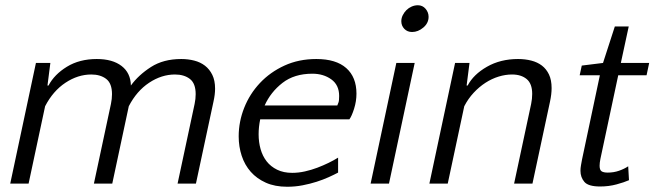

<svg xmlns="http://www.w3.org/2000/svg" viewBox="-20 -700 2495 732"><path d="M338 0 403 -304Q407 -323 407 -341Q407 -382 385 -399Q363 -416 328 -416Q277 -416 229.5 -384.5Q182 -353 152 -295L89 0H19L117 -460H172L161 -374H165Q187 -416 235 -445.5Q283 -475 349 -475Q409 -475 443.5 -448.5Q478 -422 479 -374Q508 -414 555.5 -444.5Q603 -475 671 -475Q697 -475 720.5 -469Q744 -463 761.5 -449.5Q779 -436 789.5 -414.5Q800 -393 800 -362Q800 -340 794 -313L727 0H657L722 -304Q726 -323 726 -341Q726 -382 704 -399Q682 -416 647 -416Q596 -416 548.5 -384.5Q501 -353 471 -295L408 0Z M1186 -475Q1261 -475 1300 -440.5Q1339 -406 1339 -343Q1339 -314 1330 -285.5Q1321 -257 1312 -245H972Q966 -216 966 -188Q966 -158 973.5 -131.5Q981 -105 996.5 -85Q1012 -65 1036.5 -53Q1061 -41 1094 -41Q1118 -41 1142.5 -46.5Q1167 -52 1189.5 -60.5Q1212 -69 1232.5 -79Q1253 -89 1269 -99V-42Q1254 -34 1233 -24.5Q1212 -15 1187 -7Q1162 1 1133.5 6.5Q1105 12 1075 12Q1028 12 993.5 -3.5Q959 -19 936 -45Q913 -71 901.5 -106Q890 -141 890 -180Q890 -236 911 -289Q932 -342 971 -383.5Q1010 -425 1064.5 -450Q1119 -475 1186 -475ZM1171 -419Q1102 -419 1057 -384Q1012 -349 989 -298H1266Q1268 -303 1270.5 -309.5Q1273 -316 1273 -334Q1273 -376 1243 -397.5Q1213 -419 1171 -419Z M1463 0H1393L1491 -460H1561ZM1510 -619Q1510 -631 1515.5 -642Q1521 -653 1529.5 -661.5Q1538 -670 1549.5 -675Q1561 -680 1573 -680Q1591 -680 1602.5 -666.5Q1614 -653 1614 -636Q1614 -612 1594 -595Q1574 -578 1551 -578Q1533 -578 1521.5 -590Q1510 -602 1510 -619Z M1940 0 2005 -304Q2009 -323 2009 -342Q2009 -381 1988 -398.5Q1967 -416 1932 -416Q1907 -416 1881 -408Q1855 -400 1831 -384.5Q1807 -369 1786 -346.5Q1765 -324 1750 -295L1687 0H1617L1715 -460H1770L1759 -374H1763Q1785 -416 1836.5 -445.5Q1888 -475 1955 -475Q1982 -475 2005.5 -469Q2029 -463 2046 -450Q2063 -437 2073 -416Q2083 -395 2083 -364Q2083 -341 2077 -313L2010 0Z M2267 -413H2190L2198 -450L2279 -460L2324 -599H2377L2347 -460H2455L2445 -413H2337L2269 -94Q2266 -79 2266 -68Q2266 -52 2273.5 -47Q2281 -42 2297 -42Q2320 -42 2340 -49Q2360 -56 2375 -66L2378 -13Q2360 -5 2330.5 3Q2301 11 2268 11Q2223 11 2208 -6.5Q2193 -24 2193 -49Q2193 -59 2195 -70Q2197 -81 2199 -92Z"/></svg>

Font: Quattrocento Sans
Style: Italic
Weight: 400
Designer: Pablo Impallari
Foundry: Pablo Impallari, Igino Marini, Brenda Gallo
Version: Version 2.000